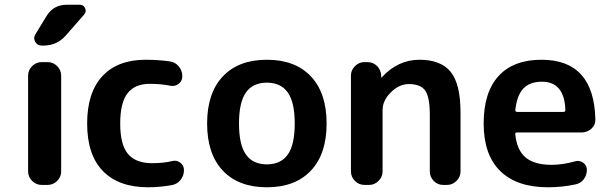

<svg xmlns="http://www.w3.org/2000/svg" viewBox="-20 -783 2580 813"><path d="M317 -763Q334 -763 340.5 -748Q347 -733 336 -721L258 -632Q221 -590 164 -590H157Q138 -590 129 -606Q120 -622 130 -638L177 -715Q206 -763 264 -763ZM156 0Q133 0 116 -17Q99 -34 99 -57V-463Q99 -486 116 -503Q133 -520 156 -520H182Q205 -520 222 -503Q239 -486 239 -463V-57Q239 -34 222 -17Q205 0 182 0Z M607 10Q483 10 416 -58.5Q349 -127 349 -260Q349 -391 413.5 -460.5Q478 -530 597 -530Q650 -530 699 -523Q722 -520 737 -502Q752 -484 752 -460Q752 -440 736.5 -428Q721 -416 701 -420Q662 -428 614 -428Q551 -428 520 -388Q489 -348 489 -260Q489 -170 522 -131Q555 -92 624 -92Q673 -92 709 -101Q728 -106 743.5 -94Q759 -82 759 -63Q759 -39 744.5 -21Q730 -3 707 1Q656 10 607 10Z M1198.5 -391.5Q1169 -433 1110 -433Q1051 -433 1021.5 -391.5Q992 -350 992 -260Q992 -170 1021.5 -128.5Q1051 -87 1110 -87Q1169 -87 1198.5 -128.5Q1228 -170 1228 -260Q1228 -350 1198.5 -391.5ZM1296.5 -60.5Q1230 10 1110 10Q990 10 923.5 -60.5Q857 -131 857 -260Q857 -389 923.5 -459.5Q990 -530 1110 -530Q1230 -530 1296.5 -459.5Q1363 -389 1363 -260Q1363 -131 1296.5 -60.5Z M1523 0Q1500 0 1483 -17Q1466 -34 1466 -57V-463Q1466 -486 1483 -503Q1500 -520 1523 -520H1536Q1560 -520 1576.5 -503.5Q1593 -487 1594 -463V-456Q1594 -455 1595 -455Q1596 -455 1597 -456Q1665 -530 1756 -530Q1847 -530 1888.5 -478.5Q1930 -427 1930 -307V-57Q1930 -34 1913 -17Q1896 0 1873 0H1856Q1833 0 1816.5 -17Q1800 -34 1800 -57V-297Q1800 -372 1780.5 -399.5Q1761 -427 1711 -427Q1670 -427 1635 -392Q1600 -357 1600 -317V-57Q1600 -34 1583 -17Q1566 0 1543 0Z M2275 -437Q2224 -437 2196.5 -408.5Q2169 -380 2162 -317Q2162 -309 2170 -309H2366Q2374 -309 2374 -317Q2370 -437 2275 -437ZM2300 10Q2169 10 2098.5 -58.5Q2028 -127 2028 -260Q2028 -392 2091 -461Q2154 -530 2273 -530Q2495 -530 2501 -278Q2502 -254 2484 -238Q2466 -222 2442 -222H2169Q2160 -222 2162 -213Q2169 -146 2206.5 -115.5Q2244 -85 2316 -85Q2361 -85 2416 -100Q2434 -105 2449.5 -94Q2465 -83 2465 -64Q2465 -41 2451.5 -23.5Q2438 -6 2416 -2Q2360 10 2300 10Z"/></svg>

Font: Rounded Mplus 1c Bold
Style: Bold
Weight: 700
Version: Version 1.059.20150529